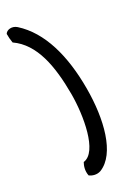

<svg xmlns="http://www.w3.org/2000/svg" viewBox="-247 -760 674 954"><g transform="rotate(-20 90.5 -283.5)"><path d="M191 -286C221 -115 209 65 114 123C92 135 68 131 52 123C41 95 46 69 52 52C133 28 131 -167 110 -286C82 -443 34 -576 -77 -627C-83 -643 -87 -660 -90 -677C-83 -696 -53 -706 -27 -690C90 -617 159 -470 191 -286Z"/></g></svg>

Font: Snowfall
Style: RevObl
Weight: 400
Designer: Jasper
Foundry: Cannot Into Space Fonts
Version: Version 0.9